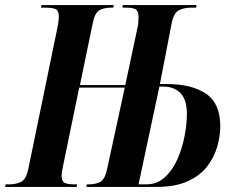

<svg xmlns="http://www.w3.org/2000/svg" viewBox="-41 -734 928 754"><path d="M-21 0 -19 -10H-5Q24 -10 43 -20.5Q62 -31 70 -70L182 -613Q186 -632 188 -645.5Q190 -659 190 -669Q190 -692 178 -698Q166 -704 134 -704H120L122 -714H406L404 -704H396Q367 -704 349 -693.5Q331 -683 323 -642L273 -400H451L496 -611Q501 -631 502 -644.5Q503 -658 503 -668Q503 -691 491.5 -697.5Q480 -704 454 -704H440L441 -714H731L729 -704H710Q681 -704 661 -693.5Q641 -683 633 -642L587 -404H614Q712 -404 768 -366Q824 -328 824 -239Q824 -198 811.5 -156Q799 -114 771 -78.5Q743 -43 694.5 -21.5Q646 0 574 0H298L300 -10H308Q337 -10 354.5 -21Q372 -32 380 -72L449 -390H270L207 -84Q201 -57 201 -43Q201 -22 213 -16Q225 -10 250 -10H262L260 0ZM533 -10Q576 -10 606.5 -38Q637 -66 656 -109.5Q675 -153 684 -200.5Q693 -248 693 -286Q693 -343 667.5 -368.5Q642 -394 600 -394H585L503 -10Z"/></svg>

Font: Noto Serif Display ExtraCondensed
Style: Bold Italic
Weight: 700
Width: 2
Italic angle: -12°
Designer: Monotype Design Team
Foundry: Monotype Imaging Inc.
Version: Version 2.009